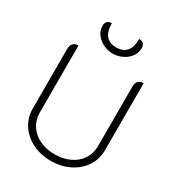

<svg xmlns="http://www.w3.org/2000/svg" viewBox="-218 -1069 1113 1211"><g transform="rotate(30 338.0 -463.5)"><path d="M75 -220V-654Q75 -680 88 -694.5Q101 -709 126 -709V-220Q126 -168 153 -126.5Q180 -85 228.5 -62Q277 -39 338 -39Q399 -39 447.5 -62Q496 -85 523 -126.5Q550 -168 550 -220V-654Q550 -681 563 -695Q576 -709 601 -709V-220Q601 -155 566.5 -103Q532 -51 472 -21Q412 9 338 9Q264 9 203.5 -21Q143 -51 109 -103Q75 -155 75 -220ZM195 -895Q195 -912 205.5 -924Q216 -936 238 -936Q238 -876 263.5 -846.5Q289 -817 337 -817Q437 -817 437 -936Q459 -936 469.5 -924Q480 -912 480 -895Q480 -857 458 -829Q436 -801 403 -786.5Q370 -772 337 -772Q305 -772 272 -786.5Q239 -801 217 -829Q195 -857 195 -895Z"/></g></svg>

Font: K2D Thin
Style: Regular
Weight: 100
Designer: Katatrad Aksorn Co.,Ltd.
Foundry: Cadson Demak Co.,Ltd.
Version: Version 1.000; ttfautohint (v1.6)